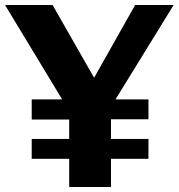

<svg xmlns="http://www.w3.org/2000/svg" viewBox="-25 -743 710 763"><path d="M665 -723H512L349 -434L184 -723H-5L222 -348H101V-268H250V-191H101V-112H250V0H416V-112H565V-191H416V-269H565V-348H434Z"/></svg>

Font: United Sans
Style: Bold
Weight: 700
Designer: Pablo Impallari, Rodrigo Fuenzalida (Modified by Dan O. Williams)
Version: Version 1.000;PS 001.000;hotconv 1.0.88;makeotf.lib2.5.64775